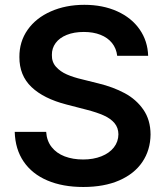

<svg xmlns="http://www.w3.org/2000/svg" viewBox="-20 -757 678 789"><path d="M461.6 -527.7Q458.1 -558.2 440.3 -580.3Q422.6 -602.3 392.9 -614Q363.3 -625.7 324.6 -625.7Q284.1 -625.7 254.3 -613.6Q224.4 -601.6 208.6 -580.1Q192.8 -558.6 193.2 -531.2Q192.5 -502.5 209.9 -482.8Q227.3 -463.1 254.4 -451.2Q281.6 -439.3 316.8 -431.1L384.9 -414.1Q445 -399.5 492.4 -374.1Q539.8 -348.7 569.1 -306.5Q598.4 -264.2 598.7 -204.5Q598 -140.3 565 -91.4Q532 -42.6 470 -15.6Q408 11.4 322.4 11.4Q237.6 11.4 174.9 -15.3Q112.2 -41.9 77.4 -92.7Q42.6 -143.5 40.5 -215.2H169.7Q172.2 -177.9 192.3 -152.5Q212.4 -127.1 245.9 -114.3Q279.5 -101.6 321.7 -101.6Q363.6 -101.6 396.7 -114.7Q429.7 -127.8 448 -151.3Q466.3 -174.7 466.6 -205.3Q466.3 -232.2 450.5 -251.1Q434.7 -269.9 406.6 -282.5Q378.6 -295.1 335.9 -306.1L253.6 -327.4Q159.4 -351.6 109.4 -399.3Q59.3 -447.1 59.7 -522.7Q59.3 -585.9 93.6 -634.6Q127.8 -683.2 189.1 -710.2Q250.4 -737.2 326.7 -737.2Q402.3 -737.2 461.5 -710.6Q520.6 -683.9 553.8 -636.2Q587 -588.4 588.8 -527.7Z"/></svg>

Font: Riot Sans
Style: Regular
Weight: 400
Designer: Rasmus Andersson
Foundry: rsms
Version: Version 3.005